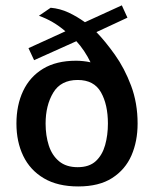

<svg xmlns="http://www.w3.org/2000/svg" viewBox="-20 -667 563 701"><path d="M265.6 13.7Q190.4 13.7 140.1 -16.1Q89.8 -45.9 64.9 -97.7Q40 -149.4 40 -215.8Q40 -283.2 64.5 -335Q88.9 -386.7 137.2 -416Q185.5 -445.3 257.8 -445.3Q270.5 -445.3 284.2 -443.8Q297.9 -442.4 310.5 -439.5Q300.8 -460 287.1 -480.5Q273.4 -501 258.8 -516.6L104.5 -447.3L84 -491.2L218.8 -552.7Q174.8 -590.8 122.1 -609.4L165 -638.7Q199.2 -635.7 230.5 -621.1Q261.7 -606.4 290 -585.9L424.8 -647.5L445.3 -602.5L332 -549.8Q364.3 -516.6 399.4 -467.3Q434.6 -418 458.5 -354.5Q482.4 -291 482.4 -215.8Q482.4 -151.4 460 -99.6Q437.5 -47.9 389.6 -17.1Q341.8 13.7 265.6 13.7ZM263.7 -56.6Q305.7 -56.6 329.6 -78.6Q353.5 -100.6 363.8 -137.2Q374 -173.8 374 -215.8Q374 -285.2 348.6 -330.1Q323.2 -375 263.7 -375Q202.1 -375 174.3 -328.6Q146.5 -282.2 146.5 -215.8Q146.5 -171.9 158.2 -135.7Q169.9 -99.6 195.8 -78.1Q221.7 -56.6 263.7 -56.6Z"/></svg>

Font: Padauk
Style: Bold
Weight: 700
Designer: Debbi Hosken, Becca Hirsbrunner Spalinger
Foundry: SIL International
Version: Version 5.003